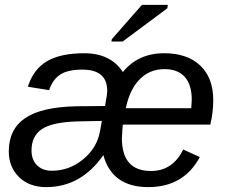

<svg xmlns="http://www.w3.org/2000/svg" viewBox="-20 -756 929 786"><path d="M841 -246H483Q481 -233 479 -190Q479 -56 598 -56Q687 -56 730 -144L798 -113Q732 10 587 10Q439 10 403 -121Q312 10 169 10Q100 10 58 -31Q16 -72 16 -136Q16 -227 83 -272.5Q150 -318 293 -321L410 -322Q419 -370 419 -384Q419 -471 317 -471Q258 -471 227 -451Q196 -431 181 -387L94 -401Q117 -473 172.5 -505.5Q228 -538 325 -538Q433 -538 483 -461Q545 -538 652 -538Q747 -538 800 -487.5Q853 -437 853 -346Q853 -296 841 -246ZM389 -217 397 -261 297 -259Q194 -256 151.5 -227.5Q109 -199 109 -140Q109 -102 131.5 -79.5Q154 -57 192 -57Q264 -57 320.5 -104Q377 -151 389 -217ZM495 -313H763L765 -348Q765 -409 736.5 -441Q708 -473 653 -473Q593 -473 552 -431.5Q511 -390 495 -313ZM482 -586H436L438 -596L561 -736H667L665 -722Z"/></svg>

Font: Libra Sans
Style: Italic
Weight: 400
Italic angle: -12°
Foundry: Context Ltd
Version: Version 1.002